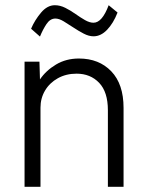

<svg xmlns="http://www.w3.org/2000/svg" viewBox="-20 -715 568 735"><path d="M74 0V-479H131L133 -411Q156 -445 194.5 -468Q233 -491 282 -491Q359 -491 406 -442Q453 -393 453 -302V0H393V-293Q393 -363 359.5 -398Q326 -433 273 -433Q233 -433 201.5 -415.5Q170 -398 152.5 -368.5Q135 -339 135 -303V0ZM133 -575 99 -605Q113 -638 137 -666.5Q161 -695 190 -695Q210 -695 230 -685Q250 -675 269 -661.5Q288 -648 305.5 -638Q323 -628 338 -628Q371 -628 396 -695L430 -667Q414 -626 390 -601Q366 -576 338 -576Q320 -576 300 -586.5Q280 -597 260.5 -610Q241 -623 223.5 -633.5Q206 -644 192 -644Q172 -644 158 -623Q144 -602 133 -575Z"/></svg>

Font: Zen Kaku Gothic New
Style: Regular
Weight: 400
Designer: Yoshimichi Ohira
Foundry: Positype
Version: Version 1.001